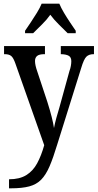

<svg xmlns="http://www.w3.org/2000/svg" viewBox="-20 -786 530 1042"><path d="M29 187Q86 187 122.5 164.5Q159 142 181.5 100.5Q204 59 220 2L64 -440Q53 -472 41 -482Q29 -492 6 -492H2V-536H224V-492H221Q193 -492 181.5 -482.5Q170 -473 170 -455Q170 -444 173 -430Q176 -416 182 -399L237 -233Q266 -141 273 -91Q278 -118 286 -146.5Q294 -175 303 -205L357 -401Q362 -414 364.5 -428Q367 -442 367 -454Q367 -475 353.5 -483Q340 -491 313 -492H310V-536H490V-492H488Q463 -492 449 -478.5Q435 -465 421 -418L291 -3Q269 70 249 116.5Q229 163 203.5 189Q178 215 139 225.5Q100 236 40 236H29ZM116 -619Q129 -638 146.5 -664Q164 -690 180.5 -717Q197 -744 206 -766H302Q311 -744 327 -717Q343 -690 360.5 -664Q378 -638 391 -619V-606H347Q325 -628 299 -653.5Q273 -679 253 -706Q234 -679 208 -653.5Q182 -628 160 -606H116Z"/></svg>

Font: Noto Serif Tamil Condensed Medium
Style: Italic
Weight: 500
Width: 3
Italic angle: -12°
Designer: Indian Type Foundry, Tom Grace, and the Monotype Design Team
Foundry: Monotype Imaging Inc.
Version: Version 2.003; ttfautohint (v1.8.4.7-5d5b)